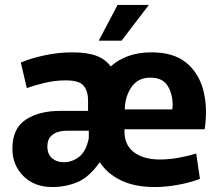

<svg xmlns="http://www.w3.org/2000/svg" viewBox="-20 -742 883 774"><path d="M191 12Q119 12 74.5 -32Q30 -76 30 -143Q30 -224 83.5 -259.5Q137 -295 223 -295H335V-339Q335 -373 318 -395.5Q301 -418 245 -418Q202 -418 160.5 -408Q119 -398 88 -387L64 -490Q101 -506 157.5 -518.5Q214 -531 271 -531Q333 -531 370 -516.5Q407 -502 426 -474Q456 -501 497 -516Q538 -531 591 -531Q680 -531 731 -489Q782 -447 800 -376.5Q818 -306 805 -221H482Q479 -160 518.5 -129.5Q558 -99 624 -99Q663 -99 702.5 -106.5Q742 -114 771 -123L786 -21Q747 -6 698 3Q649 12 604 12Q525 12 469.5 -14Q414 -40 382 -88Q339 -27 291.5 -7.5Q244 12 191 12ZM586 -429Q536 -429 510 -391Q484 -353 483 -301H675Q675 -307 675.5 -311Q676 -315 676 -318Q676 -364 655.5 -396.5Q635 -429 586 -429ZM237 -88Q270 -88 298.5 -109.5Q327 -131 338 -185V-215H249Q231 -215 213.5 -210Q196 -205 183.5 -191Q171 -177 171 -151Q171 -120 190 -104Q209 -88 237 -88ZM378 -578 454 -722H580L470 -578Z"/></svg>

Font: Murecho SemiBold
Style: Regular
Weight: 600
Designer: Neil Summerour
Foundry: Positype
Version: Version 1.010; ttfautohint (v1.8.3)